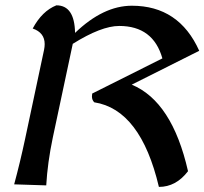

<svg xmlns="http://www.w3.org/2000/svg" viewBox="-20 -697 775 728"><path d="M582.5 11.7Q513.2 -281.7 337.4 -309.1Q328.6 -317.9 328.6 -331.5Q328.6 -336.4 329.6 -342.3L595.7 -475.6Q561 -598.6 432.1 -598.6Q364.3 -598.6 255.9 -530.8L180.2 -175.3Q160.2 -80.1 155.3 5.9L33.7 2Q56.6 -83 74.7 -168L147 -507.8Q149.4 -519.5 149.4 -529.8Q149.4 -573.2 104 -588.9Q139.6 -655.3 193.8 -676.8Q262.7 -676.8 264.6 -572.3Q371.6 -675.3 480 -675.3Q658.7 -675.3 735.4 -504.4L479.5 -376Q632.8 -312.5 692.9 -47.9Q647.5 11.7 582.5 11.7Z"/></svg>

Font: Balgruf
Style: Italic
Weight: 500
Italic angle: -12°
Designer: Paul James Miller
Foundry: High-Logic / Made with FontCreator
Version: Version 1.201;March 28, 2021;FontCreator 13.0.0.2683 64-bit